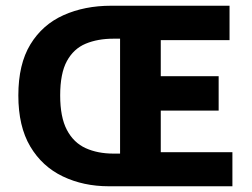

<svg xmlns="http://www.w3.org/2000/svg" viewBox="-20 -650 881 670"><path d="M360 0Q271 0 199 -34.5Q127 -69 85.5 -139Q44 -209 44 -317Q44 -426 86 -495Q128 -564 201.5 -597Q275 -630 368 -630H781V-510H541V-384H743V-264H541V-119H791V0ZM376 -114H399V-515H376Q321 -515 279 -497.5Q237 -480 213.5 -437Q190 -394 190 -317Q190 -241 213.5 -196.5Q237 -152 279 -133Q321 -114 376 -114Z"/></svg>

Font: Narnoor ExtraBold
Style: Regular
Weight: 800
Designer: S. Sridhar Murthy
Foundry: SIL International
Version: Version 3.000